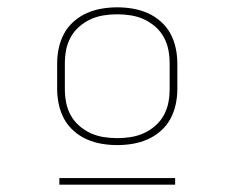

<svg xmlns="http://www.w3.org/2000/svg" viewBox="-20 -713 640 524"><path d="M300 -317Q279 -317 258 -320.5Q237 -324 217.5 -332.5Q198 -341 181.5 -355.5Q165 -370 155 -388.5Q145 -407 140.5 -428Q136 -449 136 -470V-540Q136 -561 140.5 -582Q145 -603 155 -621.5Q165 -640 181.5 -654.5Q198 -669 217.5 -677.5Q237 -686 258 -689.5Q279 -693 300 -693Q321 -693 342 -689.5Q363 -686 382.5 -677.5Q402 -669 418.5 -654.5Q435 -640 445 -621.5Q455 -603 459.5 -582Q464 -561 464 -540V-470Q464 -449 459.5 -428Q455 -407 445 -388.5Q435 -370 418.5 -355.5Q402 -341 382.5 -332.5Q363 -324 342 -320.5Q321 -317 300 -317ZM300 -336Q319 -336 337.5 -339Q356 -342 372.5 -349.5Q389 -357 403.5 -369.5Q418 -382 427 -398.5Q436 -415 439.5 -433Q443 -451 443 -470V-540Q443 -559 439.5 -577Q436 -595 427 -611.5Q418 -628 403.5 -640.5Q389 -653 372.5 -660.5Q356 -668 337.5 -671Q319 -674 300 -674Q281 -674 262.5 -671Q244 -668 227.5 -660.5Q211 -653 196.5 -640.5Q182 -628 173 -611.5Q164 -595 160.5 -577Q157 -559 157 -540V-470Q157 -451 160.5 -433Q164 -415 173 -398.5Q182 -382 196.5 -369.5Q211 -357 227.5 -349.5Q244 -342 262.5 -339Q281 -336 300 -336ZM458 -209H142V-227H458Z"/></svg>

Font: Iosevka SS04 Thin Extended
Style: Regular
Weight: 100
Width: 7
Monospace: yes
Designer: Belleve Invis
Foundry: Belleve Invis
Version: Version 19.0.0; ttfautohint (v1.8.4)